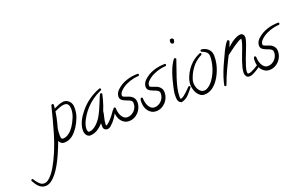

<svg xmlns="http://www.w3.org/2000/svg" viewBox="-532 -1354 3824 2397"><g transform="rotate(-20 1380.5 -155.5)"><path d="M408.2 -346.7Q408.2 -284.2 386.2 -226.1Q364.3 -168 330.1 -115.2Q313.5 -90.8 294.4 -67.9Q275.4 -44.9 252.4 -27.3Q229.5 -9.8 202.6 1Q175.8 11.7 144.5 11.7Q140.6 11.7 132.3 11.2Q124 10.7 121.1 9.8Q105.5 5.9 92.8 -6.8Q80.1 -19.5 74.2 -34.2Q62.5 -2.9 43.9 44.4Q25.4 91.8 1 144.5Q-23.4 197.3 -53.2 250.5Q-83 303.7 -116.7 346.2Q-150.4 388.7 -188 415Q-225.6 441.4 -264.6 441.4Q-292 441.4 -313.5 431.2Q-335 420.9 -352.1 403.8Q-369.1 386.7 -382.8 365.7Q-396.5 344.7 -408.2 323.2Q-410.2 319.3 -410.2 317.4Q-410.2 311.5 -404.8 307.1Q-399.4 302.7 -394.5 302.7Q-387.7 302.7 -383.8 308.6Q-378.9 316.4 -374 323.2Q-369.1 330.1 -364.3 337.9Q-347.7 361.3 -324.2 382.8Q-300.8 404.3 -269.5 404.3Q-241.2 404.3 -213.4 383.8Q-185.5 363.3 -159.2 330.1Q-132.8 296.9 -109.4 256.3Q-85.9 215.8 -66.4 175.8Q-46.9 135.7 -31.7 100.1Q-16.6 64.5 -7.8 43Q26.4 -43.9 52.7 -131.8Q79.1 -219.7 102.5 -310.5Q110.4 -340.8 117.7 -370.1Q125 -399.4 132.8 -429.7Q136.7 -442.4 139.2 -455.6Q141.6 -468.8 146.5 -481.4Q150.4 -491.2 160.2 -491.2Q167 -491.2 171.9 -487.8Q176.8 -484.4 176.8 -477.5Q176.8 -466.8 175.8 -454.1Q174.8 -441.4 172.9 -427.7Q176.8 -429.7 179.7 -431.2Q182.6 -432.6 185.5 -434.6Q211.9 -448.2 235.8 -457.5Q259.8 -466.8 289.1 -471.7Q293.9 -472.7 298.3 -473.1Q302.7 -473.6 307.6 -473.6Q326.2 -473.6 342.8 -466.3Q359.4 -459 372.6 -446.8Q385.7 -434.6 394.5 -418.5Q403.3 -402.3 406.2 -384.8Q407.2 -375 407.7 -365.7Q408.2 -356.4 408.2 -346.7ZM364.3 -354.5Q364.3 -387.7 350.6 -411.6Q336.9 -435.5 299.8 -435.5Q281.2 -435.5 259.8 -429.2Q238.3 -422.9 219.7 -415Q201.2 -407.2 187 -400.4Q172.9 -393.6 168.9 -393.6Q163.1 -353.5 154.8 -313.5Q146.5 -273.4 138.7 -244.1Q134.8 -227.5 129.4 -210.4Q124 -193.4 121.1 -176.8Q118.2 -161.1 117.2 -138.7Q116.2 -116.2 116.2 -99.6Q116.2 -93.8 116.2 -84.5Q116.2 -75.2 117.7 -66.4Q119.1 -57.6 122.6 -50.8Q126 -43.9 133.8 -42Q136.7 -41 140.1 -41Q143.6 -41 146.5 -41Q168 -41 189 -50.8Q210 -60.5 228.5 -75.2Q247.1 -89.8 262.7 -107.9Q278.3 -126 289.1 -142.6Q319.3 -189.5 341.8 -244.1Q364.3 -298.8 364.3 -354.5Z M874 -152.3Q848.6 -100.6 821.3 -60.1Q793.9 -19.5 750 18.6Q728.5 38.1 701.2 38.1Q686.5 38.1 673.3 29.8Q660.2 21.5 655.3 6.8Q653.3 2 652.8 -6.8Q652.3 -15.6 651.9 -25.4Q651.4 -35.2 651.9 -44.4Q652.3 -53.7 652.3 -59.6Q618.2 -18.6 571.8 10.3Q525.4 39.1 469.7 39.1Q466.8 39.1 461.4 37.1Q456.1 35.2 453.1 34.2Q430.7 23.4 419.4 0Q408.2 -23.4 408.2 -46.9Q408.2 -79.1 416.5 -110.8Q424.8 -142.6 439 -172.4Q453.1 -202.1 471.7 -229.5Q490.2 -256.8 510.7 -281.2Q563.5 -346.7 631.8 -395Q700.2 -443.4 780.3 -472.7Q781.2 -473.6 784.2 -473.6Q791 -473.6 794.4 -468.8Q797.9 -463.9 797.9 -458Q797.9 -449.2 791 -446.3Q774.4 -437.5 758.3 -430.2Q742.2 -422.9 726.6 -414.1Q618.2 -351.6 543.9 -253.9Q529.3 -234.4 513.7 -210Q498 -185.5 485.4 -159.7Q472.7 -133.8 464.4 -106.4Q456.1 -79.1 456.1 -53.7Q456.1 -49.8 457 -42.5Q458 -35.2 460 -27.8Q461.9 -20.5 466.3 -15.1Q470.7 -9.8 476.6 -9.8Q504.9 -9.8 531.7 -24.4Q558.6 -39.1 582 -61.5Q605.5 -84 624 -109.4Q642.6 -134.8 654.3 -157.2Q676.8 -198.2 694.3 -239.7Q711.9 -281.2 729.5 -323.2Q736.3 -340.8 745.6 -364.3Q754.9 -387.7 763.7 -404.3Q767.6 -411.1 776.4 -411.1Q783.2 -411.1 788.1 -407.2Q793 -403.3 793 -396.5L792 -394.5Q784.2 -359.4 774.4 -323.7Q764.6 -288.1 752.9 -253.9Q748 -240.2 741.2 -223.6Q734.4 -207 730.5 -195.3Q728.5 -188.5 728 -181.6Q727.5 -174.8 726.6 -168Q723.6 -152.3 720.2 -137.2Q716.8 -122.1 712.9 -106.4Q708 -86.9 704.6 -66.9Q701.2 -46.9 701.2 -26.4Q701.2 -21.5 701.2 -17.6Q701.2 -13.7 702.1 -9.8Q709 -9.8 718.3 -15.6Q727.5 -21.5 737.3 -29.8Q747.1 -38.1 755.4 -46.9Q763.7 -55.7 768.6 -60.5Q797.9 -91.8 824.2 -129.9Q831.1 -137.7 836.4 -147Q841.8 -156.2 848.6 -164.1Q851.6 -168.9 857.4 -168.9Q864.3 -168.9 869.1 -164.1Q874 -159.2 874 -152.3Z M1304.7 -468.8Q1304.7 -456.1 1293 -454.1Q1288.1 -452.1 1283.7 -452.6Q1279.3 -453.1 1274.4 -452.1Q1262.7 -451.2 1251.5 -449.2Q1240.2 -447.3 1228.5 -445.3Q1175.8 -434.6 1125.5 -410.6Q1075.2 -386.7 1038.1 -347.7Q1027.3 -335.9 1021 -322.8Q1014.6 -309.6 1014.6 -293Q1014.6 -282.2 1026.4 -276.4Q1038.1 -270.5 1055.2 -264.6Q1072.3 -258.8 1092.3 -252Q1112.3 -245.1 1129.4 -232.4Q1146.5 -219.7 1158.2 -199.7Q1169.9 -179.7 1169.9 -148.4Q1169.9 -112.3 1156.2 -79.1Q1142.6 -45.9 1118.2 -20Q1093.8 5.9 1061.5 21Q1029.3 36.1 993.2 36.1Q959 36.1 933.1 21.5Q907.2 6.8 889.6 -16.6Q872.1 -40 863.3 -69.8Q854.5 -99.6 854.5 -130.9Q854.5 -136.7 855 -146Q855.5 -155.3 856.9 -164.1Q858.4 -172.9 862.3 -179.7Q866.2 -186.5 874 -186.5Q878.9 -186.5 884.3 -182.6Q889.6 -178.7 889.6 -172.9Q889.6 -150.4 895 -123Q900.4 -95.7 912.1 -72.3Q923.8 -48.8 943.4 -32.7Q962.9 -16.6 991.2 -16.6Q1016.6 -16.6 1040 -27.8Q1063.5 -39.1 1081.5 -57.6Q1099.6 -76.2 1109.9 -100.1Q1120.1 -124 1120.1 -149.4V-159.2Q1120.1 -175.8 1108.9 -186.5Q1097.7 -197.3 1081.1 -204.6Q1064.5 -211.9 1044.9 -218.8Q1025.4 -225.6 1008.8 -234.9Q992.2 -244.1 981 -257.8Q969.7 -271.5 969.7 -293.9Q969.7 -317.4 980 -338.9Q990.2 -360.4 1006.8 -377Q1064.5 -432.6 1139.2 -457.5Q1213.9 -482.4 1293 -482.4Q1298.8 -482.4 1301.8 -478Q1304.7 -473.6 1304.7 -468.8Z M1665 -468.8Q1665 -456.1 1653.3 -454.1Q1648.4 -452.1 1644 -452.6Q1639.6 -453.1 1634.8 -452.1Q1623 -451.2 1611.8 -449.2Q1600.6 -447.3 1588.9 -445.3Q1536.1 -434.6 1485.8 -410.6Q1435.5 -386.7 1398.4 -347.7Q1387.7 -335.9 1381.3 -322.8Q1375 -309.6 1375 -293Q1375 -282.2 1386.7 -276.4Q1398.4 -270.5 1415.5 -264.6Q1432.6 -258.8 1452.6 -252Q1472.7 -245.1 1489.7 -232.4Q1506.8 -219.7 1518.6 -199.7Q1530.3 -179.7 1530.3 -148.4Q1530.3 -112.3 1516.6 -79.1Q1502.9 -45.9 1478.5 -20Q1454.1 5.9 1421.9 21Q1389.6 36.1 1353.5 36.1Q1319.3 36.1 1293.5 21.5Q1267.6 6.8 1250 -16.6Q1232.4 -40 1223.6 -69.8Q1214.8 -99.6 1214.8 -130.9Q1214.8 -136.7 1215.3 -146Q1215.8 -155.3 1217.3 -164.1Q1218.8 -172.9 1222.7 -179.7Q1226.6 -186.5 1234.4 -186.5Q1239.3 -186.5 1244.6 -182.6Q1250 -178.7 1250 -172.9Q1250 -150.4 1255.4 -123Q1260.7 -95.7 1272.5 -72.3Q1284.2 -48.8 1303.7 -32.7Q1323.2 -16.6 1351.6 -16.6Q1377 -16.6 1400.4 -27.8Q1423.8 -39.1 1441.9 -57.6Q1460 -76.2 1470.2 -100.1Q1480.5 -124 1480.5 -149.4V-159.2Q1480.5 -175.8 1469.2 -186.5Q1458 -197.3 1441.4 -204.6Q1424.8 -211.9 1405.3 -218.8Q1385.7 -225.6 1369.1 -234.9Q1352.5 -244.1 1341.3 -257.8Q1330.1 -271.5 1330.1 -293.9Q1330.1 -317.4 1340.3 -338.9Q1350.6 -360.4 1367.2 -377Q1424.8 -432.6 1499.5 -457.5Q1574.2 -482.4 1653.3 -482.4Q1659.2 -482.4 1662.1 -478Q1665 -473.6 1665 -468.8Z M1864.3 -727.5Q1864.3 -721.7 1859.4 -713.9L1858.4 -710.9Q1860.4 -705.1 1860.4 -702.1Q1853.5 -697.3 1850.6 -691.9Q1847.7 -686.5 1836.9 -686.5Q1828.1 -686.5 1819.3 -693.8Q1810.5 -701.2 1810.5 -711.9Q1810.5 -729.5 1814 -740.7Q1817.4 -752 1839.8 -752Q1848.6 -752 1856.4 -744.1Q1864.3 -736.3 1864.3 -727.5ZM1857.4 -104.5Q1857.4 -99.6 1854.5 -96.7Q1835.9 -74.2 1818.8 -52.2Q1801.8 -30.3 1782.7 -11.7Q1763.7 6.8 1740.2 20Q1716.8 33.2 1686.5 39.1Q1660.2 27.3 1650.4 8.3Q1640.6 -10.7 1640.6 -38.1V-73.2Q1640.6 -98.6 1646 -126Q1651.4 -153.3 1657.2 -178.7Q1666 -216.8 1677.2 -260.7Q1688.5 -304.7 1703.6 -348.1Q1718.8 -391.6 1738.3 -432.1Q1757.8 -472.7 1782.2 -502.9Q1787.1 -507.8 1792 -507.8Q1797.9 -507.8 1803.7 -503.4Q1809.6 -499 1809.6 -492.2V-490.2Q1793 -438.5 1772 -381.3Q1751 -324.2 1731.9 -265.1Q1712.9 -206.1 1699.7 -147.5Q1686.5 -88.9 1686.5 -34.2Q1686.5 -28.3 1687 -17.6Q1687.5 -6.8 1693.4 -3.9Q1714.8 -7.8 1738.8 -26.4Q1762.7 -44.9 1783.7 -65.4Q1804.7 -85.9 1820.3 -102.5Q1835.9 -119.1 1841.8 -119.1Q1846.7 -119.1 1852.1 -114.3Q1857.4 -109.4 1857.4 -104.5Z M2268.6 -351.6Q2268.6 -314.5 2260.3 -270.5Q2252 -226.6 2235.4 -182.6Q2218.8 -138.7 2194.8 -97.2Q2170.9 -55.7 2140.1 -23.4Q2109.4 8.8 2071.8 27.8Q2034.2 46.9 1991.2 46.9Q1959 46.9 1935.5 29.8Q1912.1 12.7 1896 -13.7Q1879.9 -40 1872.1 -70.8Q1864.3 -101.6 1864.3 -128.9Q1864.3 -161.1 1873 -192.4Q1900.4 -282.2 1960.9 -352.5Q2021.5 -422.9 2108.4 -458Q2110.4 -459 2113.3 -459Q2120.1 -459 2123.5 -454.1Q2127 -449.2 2127 -443.4Q2127 -436.5 2119.1 -431.6Q2105.5 -423.8 2091.8 -416.5Q2078.1 -409.2 2064.5 -398.4Q2010.7 -359.4 1972.7 -301.8Q1934.6 -244.1 1915 -180.7Q1908.2 -160.2 1908.2 -134.8Q1908.2 -114.3 1914.1 -90.8Q1919.9 -67.4 1931.6 -47.4Q1943.4 -27.3 1961.4 -14.2Q1979.5 -1 2003.9 -1Q2019.5 -1 2033.7 -6.8Q2047.9 -12.7 2060.5 -21.5Q2097.7 -47.9 2127 -89.8Q2156.2 -131.8 2176.8 -180.2Q2197.3 -228.5 2208 -278.8Q2218.8 -329.1 2218.8 -374V-385.7Q2216.8 -411.1 2201.7 -428.7Q2186.5 -446.3 2164.1 -457Q2157.2 -460 2150.9 -461.9Q2144.5 -463.9 2138.7 -466.8Q2128.9 -470.7 2128.9 -480.5Q2128.9 -487.3 2132.8 -492.2Q2136.7 -497.1 2143.6 -496.1H2144.5Q2166 -494.1 2187 -486.3Q2208 -478.5 2224.6 -464.8Q2241.2 -451.2 2252.4 -432.6Q2263.7 -414.1 2266.6 -390.6Q2268.6 -380.9 2268.6 -371.6Q2268.6 -362.3 2268.6 -351.6Z M2760.7 -65.4Q2760.7 -59.6 2755.9 -56.6Q2745.1 -47.9 2730.5 -37.1Q2715.8 -26.4 2699.2 -16.1Q2682.6 -5.9 2666.5 2.9Q2650.4 11.7 2637.7 16.6Q2615.2 26.4 2595.7 26.4Q2566.4 26.4 2553.2 5.4Q2540 -15.6 2540 -41Q2540 -71.3 2549.8 -109.9Q2559.6 -148.4 2573.2 -188.5Q2586.9 -228.5 2602.1 -267.1Q2617.2 -305.7 2627.9 -335Q2638.7 -363.3 2647.5 -392.1Q2656.2 -420.9 2659.2 -452.1Q2641.6 -450.2 2611.3 -432.6Q2581.1 -415 2548.3 -392.1Q2515.6 -369.1 2486.3 -346.7Q2457 -324.2 2440.4 -312.5L2405.3 -242.2Q2381.8 -196.3 2360.8 -150.9Q2339.8 -105.5 2320.3 -58.6Q2311.5 -36.1 2303.7 -13.7Q2295.9 8.8 2286.1 31.2Q2283.2 39.1 2275.4 39.1Q2271.5 39.1 2265.1 34.2Q2258.8 29.3 2258.8 25.4Q2258.8 24.4 2260.3 19Q2261.7 13.7 2263.2 6.8Q2264.6 0 2266.1 -5.9Q2267.6 -11.7 2267.6 -13.7Q2284.2 -78.1 2308.1 -140.6Q2332 -203.1 2361.3 -263.7Q2375 -292 2387.7 -320.8Q2400.4 -349.6 2414.1 -377.9Q2419.9 -388.7 2428.2 -404.3Q2436.5 -419.9 2445.8 -436Q2455.1 -452.1 2464.8 -466.3Q2474.6 -480.5 2483.4 -488.3Q2487.3 -492.2 2492.2 -492.2Q2496.1 -492.2 2502.9 -486.8Q2509.8 -481.4 2509.8 -476.6Q2509.8 -473.6 2506.3 -462.9Q2502.9 -452.1 2498 -439.9Q2493.2 -427.7 2488.8 -416.5Q2484.4 -405.3 2483.4 -401.4Q2500 -417 2522 -435.5Q2543.9 -454.1 2568.8 -469.7Q2593.8 -485.4 2620.1 -495.6Q2646.5 -505.9 2669.9 -505.9Q2683.6 -505.9 2695.8 -493.7Q2708 -481.4 2710 -467.8Q2711.9 -458 2711.9 -453.1Q2711.9 -436.5 2705.6 -412.6Q2699.2 -388.7 2693.4 -372.1Q2683.6 -343.8 2665 -297.4Q2646.5 -251 2627.9 -202.1Q2609.4 -153.3 2595.7 -108.4Q2582 -63.5 2582 -38.1Q2582 -27.3 2584 -20Q2585.9 -12.7 2598.6 -12.7Q2616.2 -12.7 2640.1 -23.4Q2664.1 -34.2 2686.5 -47.4Q2709 -60.5 2725.6 -71.3Q2742.2 -82 2746.1 -82Q2752 -82 2756.3 -76.7Q2760.7 -71.3 2760.7 -65.4Z M3170.9 -468.8Q3170.9 -456.1 3159.2 -454.1Q3154.3 -452.1 3149.9 -452.6Q3145.5 -453.1 3140.6 -452.1Q3128.9 -451.2 3117.7 -449.2Q3106.4 -447.3 3094.7 -445.3Q3042 -434.6 2991.7 -410.6Q2941.4 -386.7 2904.3 -347.7Q2893.6 -335.9 2887.2 -322.8Q2880.9 -309.6 2880.9 -293Q2880.9 -282.2 2892.6 -276.4Q2904.3 -270.5 2921.4 -264.6Q2938.5 -258.8 2958.5 -252Q2978.5 -245.1 2995.6 -232.4Q3012.7 -219.7 3024.4 -199.7Q3036.1 -179.7 3036.1 -148.4Q3036.1 -112.3 3022.5 -79.1Q3008.8 -45.9 2984.4 -20Q2960 5.9 2927.7 21Q2895.5 36.1 2859.4 36.1Q2825.2 36.1 2799.3 21.5Q2773.4 6.8 2755.9 -16.6Q2738.3 -40 2729.5 -69.8Q2720.7 -99.6 2720.7 -130.9Q2720.7 -136.7 2721.2 -146Q2721.7 -155.3 2723.1 -164.1Q2724.6 -172.9 2728.5 -179.7Q2732.4 -186.5 2740.2 -186.5Q2745.1 -186.5 2750.5 -182.6Q2755.9 -178.7 2755.9 -172.9Q2755.9 -150.4 2761.2 -123Q2766.6 -95.7 2778.3 -72.3Q2790 -48.8 2809.6 -32.7Q2829.1 -16.6 2857.4 -16.6Q2882.8 -16.6 2906.2 -27.8Q2929.7 -39.1 2947.8 -57.6Q2965.8 -76.2 2976.1 -100.1Q2986.3 -124 2986.3 -149.4V-159.2Q2986.3 -175.8 2975.1 -186.5Q2963.9 -197.3 2947.3 -204.6Q2930.7 -211.9 2911.1 -218.8Q2891.6 -225.6 2875 -234.9Q2858.4 -244.1 2847.2 -257.8Q2835.9 -271.5 2835.9 -293.9Q2835.9 -317.4 2846.2 -338.9Q2856.4 -360.4 2873 -377Q2930.7 -432.6 3005.4 -457.5Q3080.1 -482.4 3159.2 -482.4Q3165 -482.4 3168 -478Q3170.9 -473.6 3170.9 -468.8Z"/></g></svg>

Font: Calligraffiti
Style: Regular
Weight: 400
Designer: Dathan Boardman
Foundry: Open Window
Version: Version 1.000